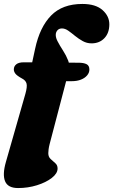

<svg xmlns="http://www.w3.org/2000/svg" viewBox="-35 -740 574 972"><path d="M218.5 -329 254 -423 362 -422.5Q388.5 -422.5 403 -415.2Q417.5 -408 417.5 -388Q417.5 -372 406.2 -358.5Q395 -345 375 -337Q355 -329 328.5 -329ZM35 -388.5Q35 -404.5 47.5 -414.5Q60 -424.5 84.5 -424.5H128L143 -494Q166.5 -603 223.8 -661.5Q281 -720 382 -720Q449 -720 483.8 -689.2Q518.5 -658.5 518.5 -617Q518.5 -573 493.5 -546.8Q468.5 -520.5 428.5 -520.5Q404.5 -520.5 383.8 -532Q363 -543.5 345 -558.2Q327 -573 310.8 -584.5Q294.5 -596 279 -596Q266.5 -596 258.8 -589.5Q251 -583 248 -571.5Q244.5 -554 256 -531.8Q267.5 -509.5 283.8 -484.5Q300 -459.5 310.2 -433.2Q320.5 -407 313.5 -381.5L216.5 -11.5Q212.5 4 211 15.8Q209.5 27.5 209.5 35.5Q209.5 54 221.2 65Q233 76 244.8 86Q256.5 96 256.5 113Q256.5 138 227.2 160.8Q198 183.5 152.2 197.8Q106.5 212 56.5 212Q5 212 -9.2 177.8Q-23.5 143.5 -5 79.5L93.5 -265Q103.5 -300.5 99.5 -316.5Q95.5 -332.5 77.5 -342Q51 -356.5 43 -367Q35 -377.5 35 -388.5Z"/></svg>

Font: Fraunces
Style: Italic
Weight: 900
Italic angle: -16°
Version: Version 1.000;[0bf87f6ff]